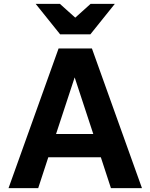

<svg xmlns="http://www.w3.org/2000/svg" viewBox="-20 -970 776 990"><path d="M24 0 282 -720H454L712 0H552L500 -159H229L177 0ZM269 -279H461L365 -571ZM290 -793 164 -950H289L368 -879L447 -950H572L446 -793Z"/></svg>

Font: Instrument Sans
Style: Bold
Weight: 700
Designer: Rodrigo Fuenzalida
Foundry: fragTYPE
Version: Version 1.000; ttfautohint (v1.8.4.7-5d5b);gftools[0.9.28]